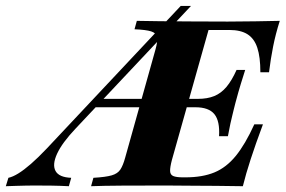

<svg xmlns="http://www.w3.org/2000/svg" viewBox="-108 -643 986 663"><path d="M-87.9 0 -79 -29Q-63.7 -32.3 -44.8 -44Q-25.8 -55.6 -1.2 -77Q23.4 -98.4 53.2 -129.8L516.1 -622.6H551.6L153.2 -199.2Q106.5 -150 89.1 -112.1Q71.8 -74.2 83.9 -52.4Q96 -30.6 137.9 -29L129.8 0Q98.4 -1.6 69.8 -2Q41.1 -2.4 9.7 -2.4Q-5.6 -2.4 -20.6 -2Q-35.5 -1.6 -51.6 -1.2Q-67.7 -0.8 -87.9 0ZM208.1 -272.6 234.7 -301.6H635.5L627.4 -272.6ZM206.5 0 214.5 -29Q257.3 -31.5 277.8 -37.5Q298.4 -43.5 307.7 -57.7Q316.9 -71.8 324.2 -98.4L429 -472.6Q437.1 -501.6 434.3 -515.3Q431.5 -529 413.7 -534.7Q396 -540.3 356.5 -541.9L364.5 -571Q396.8 -570.2 443.1 -569.8Q489.5 -569.4 548.8 -569Q608.1 -568.5 678.2 -568.5Q729.8 -568.5 774.2 -569.4Q818.5 -570.2 858.1 -571Q843.5 -525 835.1 -482.3Q826.6 -439.5 821 -393.5H791.1Q791.1 -446 780.6 -477.8Q770.2 -509.7 746.8 -524.6Q723.4 -539.5 683.9 -539.5H612.1L485.5 -90.3Q479 -65.3 479.4 -52.4Q479.8 -39.5 490.3 -35.1Q500.8 -30.6 524.2 -30.6H532.3Q591.1 -30.6 632.3 -47.6Q673.4 -64.5 706 -104.4Q738.7 -144.4 770.2 -213.7H800Q774.2 -144.4 757.7 -93.5Q741.1 -42.7 730.6 0Q677.4 -0.8 639.1 -1.2Q600.8 -1.6 571.4 -1.6Q541.9 -1.6 516.5 -2Q491.1 -2.4 464.5 -2.4Q377.4 -2.4 312.5 -2Q247.6 -1.6 206.5 0ZM648.4 -172.6Q651.6 -225 632.3 -248.8Q612.9 -272.6 566.9 -272.6L575 -301.6Q608.1 -301.6 631.9 -311.3Q655.6 -321 674.2 -343.1Q692.7 -365.3 708.9 -401.6H738.7Q731.5 -379 723.4 -352.8Q715.3 -326.6 704.8 -287.1Q701.6 -275 699.2 -264.9Q696.8 -254.8 694 -243.5Q691.1 -232.3 687.5 -215.7Q683.9 -199.2 679 -172.6Z"/></svg>

Font: Playfair 5pt SemiExpanded Light Black
Style: Italic
Weight: 900
Italic angle: -15.6°
Version: Version 2.001;gftools[0.9.30]